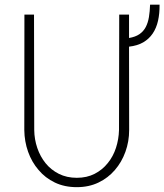

<svg xmlns="http://www.w3.org/2000/svg" viewBox="-20 -772 687 802"><path d="M519 -710.9H478L477.1 -229Q476.1 -190.4 464.4 -154.3Q452.6 -118.2 430.2 -90.8Q407.7 -62.5 375.2 -45.9Q342.8 -29.3 300.8 -29.3Q258.8 -29.3 225.8 -45.9Q192.9 -62.5 170.4 -90.3Q147.9 -118.2 135.7 -154.1Q123.5 -189.9 123 -229L122.1 -710.9H82L81.5 -229Q82 -181.2 97.4 -137.9Q112.8 -94.7 141.1 -62Q168.9 -28.8 209.2 -9.5Q249.5 9.8 300.8 9.8Q351.1 9.8 391.4 -9.5Q431.6 -28.8 460 -62Q488.3 -94.7 503.9 -137.9Q519.5 -181.2 519.5 -229L519 -577.1Q554.2 -581.1 578.4 -595.2Q602.5 -609.4 617.7 -631.8Q633.3 -654.8 640.1 -685.3Q647 -715.8 646.5 -752.4H606.9Q606 -724.6 602.1 -700.7Q598.1 -676.8 588.9 -659.2Q579.1 -640.6 562.3 -629.2Q545.4 -617.7 519 -613.3Z"/></svg>

Font: Roboto Mono ExtraLight
Style: Regular
Weight: 250
Monospace: yes
Designer: Google
Version: Version 3.000